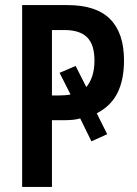

<svg xmlns="http://www.w3.org/2000/svg" viewBox="-20 -734 537 754"><path d="M467 -497Q467 -421 441.5 -369.5Q416 -318 360 -289L401 -207L339 -179L295 -269Q281 -265 266 -263.5Q251 -262 233 -262H184V0H67V-714H245Q358 -714 412.5 -659Q467 -604 467 -497ZM207 -359Q221 -359 234.5 -360Q248 -361 257 -363L214 -448L277 -475L319 -392Q351 -431 351 -496Q351 -559 322 -587.5Q293 -616 234 -616H184V-359Z"/></svg>

Font: Noto Sans ExtraCondensed SemiBold
Style: Regular
Weight: 600
Width: 2
Designer: Monotype Design Team
Foundry: Monotype Imaging Inc.
Version: Version 2.013; ttfautohint (v1.8.4.7-5d5b)